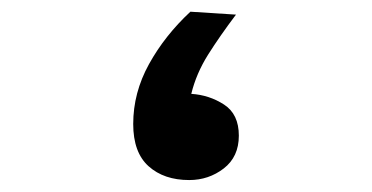

<svg xmlns="http://www.w3.org/2000/svg" viewBox="-20 -298 626 323"><path d="M298.3 4.9Q255.9 4.9 230 -18.3Q204.1 -41.5 204.1 -89.4Q204.1 -142.1 230.7 -190.2Q257.3 -238.3 300.3 -278.3L377 -273.4Q350.1 -237.8 330.1 -206.1Q310.1 -174.3 301.8 -140.1Q332 -138.2 356.9 -122.1Q381.8 -106 381.8 -69.8Q381.8 -34.2 356.4 -14.6Q331.1 4.9 298.3 4.9Z"/></svg>

Font: Cascadia Code
Style: Regular
Weight: 400
Monospace: yes
Designer: Aaron Bell
Foundry: Saja Typeworks
Version: Version 2106.017